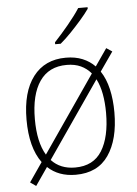

<svg xmlns="http://www.w3.org/2000/svg" viewBox="-56 -808 642 897"><g transform="rotate(-5 265.0 -359.5)"><path d="M77 46 50 27 112 -63Q59 -135 59 -266Q59 -396 113.5 -467.5Q168 -539 267 -539Q311 -539 345 -525Q379 -511 403 -486L459 -567L486 -549L424 -460Q448 -424 459.5 -374.5Q471 -325 471 -265Q471 -138 420 -64Q369 10 266 10Q186 10 135 -38ZM98 -265Q98 -157 135 -96L382 -455Q362 -479 334 -492Q306 -505 268 -505Q184 -505 141 -442.5Q98 -380 98 -265ZM266 -24Q352 -24 392 -88.5Q432 -153 432 -266Q432 -314 424.5 -354.5Q417 -395 401 -426L155 -69Q197 -24 266 -24ZM223 -615Q255 -649 289 -690Q323 -731 345 -765H389V-758Q373 -735 349 -707.5Q325 -680 299 -653Q273 -626 249 -606H223Z"/></g></svg>

Font: Noto Sans Mono Condensed ExtraLight
Style: Regular
Weight: 200
Width: 3
Designer: Monotype Design Team
Foundry: Monotype Imaging Inc.
Version: Version 2.014; ttfautohint (v1.8.4.7-5d5b)